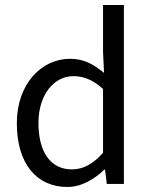

<svg xmlns="http://www.w3.org/2000/svg" viewBox="-20 -732 595 764"><path d="M47 -242C47 -80 126 12 248 12C305 12 357 -20 395 -57H398L405 0H473V-712H390V-525L394 -442C351 -477 314 -498 258 -498C147 -498 47 -400 47 -242ZM390 -124C350 -79 311 -58 266 -58C181 -58 133 -127 133 -243C133 -354 194 -429 272 -429C312 -429 349 -415 390 -378Z"/></svg>

Font: Cambridge Sans
Style: Regular
Weight: 400
Version: Version 2.020;PS 002.020;hotconv 1.0.88;makeotf.lib2.5.64775